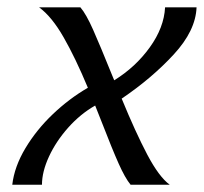

<svg xmlns="http://www.w3.org/2000/svg" viewBox="-20 -507 560 527"><path d="M258.8 -172.9 241.2 -217.3Q200.7 -194.3 167.2 -156.7Q133.8 -119.1 114.5 -77.4Q95.2 -35.6 95.2 0H13.7Q19.5 -49.8 49.8 -100.3Q80.1 -150.9 125.2 -193.8Q170.4 -236.8 221.2 -266.1Q187 -348.1 154.5 -404.8Q122.1 -461.4 87.4 -486.8H200.7Q216.3 -468.8 235.6 -425.3Q254.9 -381.8 287.6 -300.8L293.5 -286.6Q352.1 -322.8 391.1 -377Q430.2 -431.2 433.1 -486.8H519.5Q517.1 -422.9 457 -357.7Q397 -292.5 314 -236.3Q352.1 -143.6 384.3 -82.5Q416.5 -21.5 445.8 0H338.4Q323.2 -18.6 305.7 -57.9Q288.1 -97.2 258.8 -172.9Z"/></svg>

Font: Lesson One Light
Style: Italic
Weight: 300
Italic angle: -14°
Designer: But Ko, Victor Gaultney, Annie Olsen, Julie Remington, Don Collingsworth, Eric Hays, Becca Hirsbrunner
Version: Version 1.100